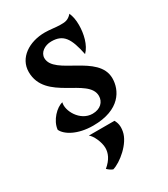

<svg xmlns="http://www.w3.org/2000/svg" viewBox="-189 -608 819 938"><g transform="rotate(-30 220.0 -139.0)"><path d="M210.4 -502.9C121.6 -502.9 45.9 -454.1 45.9 -374.5C45.9 -210.9 284.7 -206.1 284.7 -102.5C284.7 -68.8 259.3 -42 214.8 -42C144.5 -42 102.1 -123 114.3 -164.6C80.6 -157.7 32.2 -110.4 27.3 -59.6C42.5 -25.9 100.6 9.8 188.5 9.8C341.3 9.8 384.8 -78.6 384.8 -144C384.8 -280.3 146 -298.3 146 -395C146 -426.8 178.2 -449.2 215.8 -449.2C284.7 -449.2 308.1 -409.2 328.1 -313C360.4 -344.7 373.5 -402.8 373.5 -451.2C373.5 -480 369.1 -502 360.4 -522C337.9 -496.6 319.3 -497.1 296.4 -497.1C268.1 -497.1 240.7 -502.9 210.4 -502.9ZM298.8 106.4C304.2 77.1 299.3 58.6 289.6 41H145C164.1 54.7 185.1 101.1 185.1 133.3C185.1 161.6 173.3 192.4 135.7 223.6C147 234.4 156.7 240.2 166 243.7C210 231.4 288.1 168 298.8 106.4Z"/></g></svg>

Font: Amarante
Style: Regular
Weight: 400
Designer: Karolina Lach
Foundry: Sorkin Type Co.
Version: Version 1.001